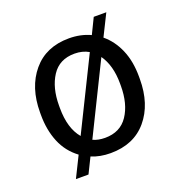

<svg xmlns="http://www.w3.org/2000/svg" viewBox="-121 -693 807 861"><g transform="rotate(-20 283.0 -262.0)"><path d="M283 -63Q355.5 -63 392 -117.5Q428.5 -172 428.5 -258V-269.5Q428.5 -355.5 390.5 -409.5L225.5 -74.5Q250 -63 283 -63ZM182 -108.5 349.5 -448Q320 -465 282 -465Q209.5 -465 173.5 -409.8Q137.5 -354.5 137.5 -269.5V-258Q137.5 -161 182 -108.5ZM156 66H96L145 -33Q94.5 -70.5 70.8 -128.2Q47 -186 47 -258V-269.5Q47 -389 109.5 -463.5Q172 -538 282 -538Q338 -538 384 -516.5L420 -590.5H480L429 -488Q471.5 -453 495.2 -397.8Q519 -342.5 519 -269.5V-258Q519 -138 456.5 -64Q394 10 283 10Q232.5 10 192 -7Z"/></g></svg>

Font: Roberto Sans
Style: Regular
Weight: 400
Designer: Google (font) & Cristiano Sobral (main changes)
Version: Version 1.500; ttfautohint (v1.8.4.7-5d5b-dirty)